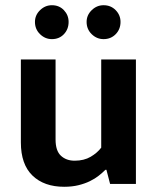

<svg xmlns="http://www.w3.org/2000/svg" viewBox="-20 -705 601 736"><path d="M368 -477H501V0H402L388 -54H384Q373 -43 358.5 -31.5Q344 -20 324.5 -10.5Q305 -1 280.5 5Q256 11 226 11Q149 11 104.5 -32Q60 -75 60 -159V-477H193V-170Q193 -127 213.5 -108Q234 -89 266 -89Q302 -89 327.5 -104Q353 -119 368 -139ZM114 -621Q114 -647 133.5 -666Q153 -685 179 -685Q207 -685 225 -666Q243 -647 243 -621Q243 -593 225 -574Q207 -555 179 -555Q153 -555 133.5 -574Q114 -593 114 -621ZM312 -621Q312 -647 331.5 -666Q351 -685 377 -685Q405 -685 423.5 -666Q442 -647 442 -621Q442 -593 423.5 -574Q405 -555 377 -555Q351 -555 331.5 -574Q312 -593 312 -621Z"/></svg>

Font: Mukta Vaani
Style: Bold
Weight: 700
Designer: Noopur Datye, Girish Dalvi, Yashodeep Gholap, Pallavi Karambelkar
Foundry: Ek Type
Version: Version 2.538;PS 1.000;hotconv 16.6.51;makeotf.lib2.5.65220;